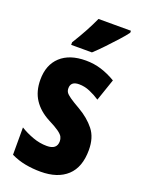

<svg xmlns="http://www.w3.org/2000/svg" viewBox="-147 -834 678 912"><g transform="rotate(20 192.0 -378.0)"><path d="M358 -165Q358 -78 310.5 -34Q263 10 177 10Q137 10 99.5 3Q62 -4 27 -21V-159Q56 -141 91.5 -128Q127 -115 163 -115Q214 -115 214 -157Q214 -168 209 -178.5Q204 -189 186 -202Q168 -215 132 -233Q81 -260 54 -301Q27 -342 27 -401Q27 -476 72.5 -518Q118 -560 200 -560Q241 -560 278 -548.5Q315 -537 352 -515L314 -404Q290 -420 263 -431.5Q236 -443 208 -443Q166 -443 166 -408Q166 -396 171.5 -387.5Q177 -379 194 -367Q211 -355 246 -335Q296 -306 327 -267Q358 -228 358 -165ZM352 -756Q339 -738 315 -711.5Q291 -685 264 -656.5Q237 -628 213 -606H108V-619Q133 -659 153 -696Q173 -733 188 -766H352Z"/></g></svg>

Font: Noto Sans Lao ExtraCondensed ExtraBold
Style: Regular
Weight: 800
Width: 2
Designer: Monotype Design Team
Foundry: Monotype Imaging Inc.
Version: Version 2.003; ttfautohint (v1.8.4.7-5d5b)